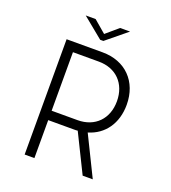

<svg xmlns="http://www.w3.org/2000/svg" viewBox="-144 -910 906 1017"><g transform="rotate(20 308.5 -401.5)"><path d="M439 0H496L386 -224C475 -250 530 -327 530 -432C530 -563 444 -650 315 -650H112V0H167V-214H315C321 -214 327 -214 333 -215ZM164 -803 280 -708H298L414 -803H358L289 -744L220 -803ZM167 -267V-597H313C411 -597 475 -531 475 -432C475 -333 411 -267 313 -267Z"/></g></svg>

Font: Grotesk 01 Extrafine
Style: Bold
Weight: 400
Designer: Frank Adebiaye, contributions by Jérémy Landes, Ariel Martín Pérez
Foundry: Velvetyne Type Foundry
Version: Version 3.000;Glyphs 3.1.2 (3150)